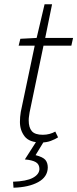

<svg xmlns="http://www.w3.org/2000/svg" viewBox="-20 -657 361 896"><path d="M172 8Q117 8 95 -20.5Q73 -49 73 -88Q73 -101 74 -111.5Q75 -122 77 -135L142 -444H67L75 -476L151 -480L188 -637H223L191 -480H321L313 -444H183L118 -132Q117 -123 115.5 -114.5Q114 -106 114 -95Q114 -62 128.5 -45Q143 -28 180 -28Q196 -28 211 -32Q226 -36 238 -43L251 -16Q237 -7 217 0.5Q197 8 172 8ZM43 219 41 191Q103 189 133 173Q163 157 164 132Q164 110 147.5 100Q131 90 96 87L153 -2H188L146 67Q181 76 192 89.5Q203 103 203 125Q202 169 158 193Q114 217 43 219Z"/></svg>

Font: Source Sans 3 ExtraLight Light
Style: Italic
Weight: 300
Italic angle: -11°
Version: Version 3.052;hotconv 1.1.0;makeotfexe 2.6.0